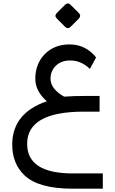

<svg xmlns="http://www.w3.org/2000/svg" viewBox="-20 -759 681 1135"><path d="M316.4 -682.6 363.1 -729.2Q381 -746.7 395.9 -731.8L446.2 -682.1Q462.1 -665.6 444.6 -647.7L397.9 -601Q381 -584.6 364.6 -600.5L314.9 -650.8Q300 -665.6 316.4 -682.6ZM52.3 91.3Q54.9 -90.3 255.4 -160L256.9 -160.5L255.9 -161.5Q188.7 -220 188.7 -293.8Q189.2 -382.1 244.6 -439Q301 -496.4 391.3 -496.4Q486.2 -496.4 548.2 -419.5L511.3 -351.8Q459.5 -402.1 393.3 -401.5Q331.8 -401.5 297.9 -356.4Q279 -330.8 278.5 -294.9Q278.5 -233.3 359 -187.7H359.5Q415.4 -191.8 482.6 -191.8H568.7V-99H474.4Q139.5 -98.5 140.5 92.3Q141 266.7 412.3 266.2H587.7V356.4H406.2Q206.7 355.9 124.1 276.9Q50.8 206.2 52.3 91.3Z"/></svg>

Font: Fira Code
Style: Regular
Weight: 400
Designer: Carrois Corporate, Edenspiekermann AG, Nikita Prokopov
Foundry: Carrois Corporate, Edenspiekermann AG, Nikita Prokopov
Version: Version 5.002